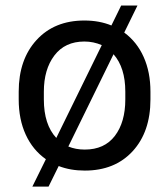

<svg xmlns="http://www.w3.org/2000/svg" viewBox="-20 -613 577 701"><path d="M48.3 -250V-278.3Q48.3 -396 113.5 -467Q178.7 -538.1 288.1 -538.1Q342.8 -538.1 386.7 -520L422.4 -592.8H481.9L433.6 -494.1Q480 -460 504.6 -404.8Q529.3 -349.6 529.3 -278.3V-250Q529.3 -131.8 464.4 -61Q399.4 9.8 289.6 9.8Q236.8 9.8 194.3 -6.8L157.2 68.4H98.1L147.5 -31.7Q99.6 -65.4 74 -121.3Q48.3 -177.2 48.3 -250ZM185.5 -109.4 351.6 -448.2Q321.3 -461.4 288.1 -461.4Q217.3 -461.4 178.7 -410.6Q140.1 -359.9 140.1 -278.3V-250Q140.1 -158.2 185.5 -109.4ZM394.5 -415 229.5 -78.1Q256.3 -66.9 289.6 -66.9Q361.3 -66.9 399.4 -116.9Q437.5 -167 437.5 -250V-278.3Q437.5 -366.2 394.5 -415Z"/></svg>

Font: Bert Sans Medium
Style: Regular
Weight: 500
Designer: Christian Robertson, Adam Twardoch, & Cristiano Sobral
Foundry: Google
Version: Version 12.135;January 10, 2020;FontCreator 12.0.0.2547 64-b